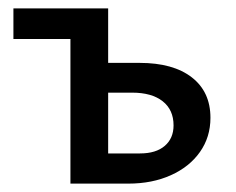

<svg xmlns="http://www.w3.org/2000/svg" viewBox="-20 -438 562 458"><path d="M482 -157Q482 -111 457 -75.5Q432 -40 387.5 -20Q343 0 286 0H148V-345H12V-418H238V-288H313Q393 -288 437.5 -253.5Q482 -219 482 -157ZM394 -139Q394 -176 368 -196.5Q342 -217 295 -217H238V-72H314Q352 -72 373 -90Q394 -108 394 -139Z"/></svg>

Font: Ysabeau Semibold
Style: Regular
Weight: 600
Designer: Christian Thalmann (Catharsis Fonts)
Version: Version 0.003